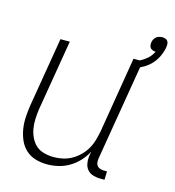

<svg xmlns="http://www.w3.org/2000/svg" viewBox="-99 -724 741 815"><g transform="rotate(15 271.5 -316.0)"><path d="M181 8Q155 8 130.5 1Q106 -6 87.5 -23Q69 -40 59 -63Q49 -86 45 -111Q41 -136 42.5 -162.5Q44 -189 48 -215L99 -520H140L88 -209Q85 -188 84 -166Q83 -144 86.5 -123.5Q90 -103 99 -84.5Q108 -66 122.5 -53Q137 -40 158 -34.5Q179 -29 201 -29Q221 -29 241 -33.5Q261 -38 279.5 -48.5Q298 -59 313.5 -74.5Q329 -90 339.5 -108.5Q350 -127 355.5 -147Q361 -167 365 -187L420 -520H461L386 -71Q385 -62 386 -54Q387 -46 392 -40Q397 -34 405.5 -31.5Q414 -29 422 -29H435L434 8H415Q399 8 384 3.5Q369 -1 359 -12Q349 -23 346 -39Q343 -55 345 -71L349 -93Q337 -70 319 -50.5Q301 -31 278.5 -17.5Q256 -4 231 2Q206 8 181 8ZM435 -483 425 -511Q448 -518 470 -534Q492 -550 503 -573Q496 -573 489.5 -575.5Q483 -578 479.5 -582.5Q476 -587 475 -593.5Q474 -600 475 -607Q476 -614 479.5 -620.5Q483 -627 488.5 -631.5Q494 -636 501 -638Q508 -640 515 -640Q521 -640 527.5 -638Q534 -636 538 -631Q542 -626 542.5 -619Q543 -612 542 -605Q539 -585 530 -565Q521 -545 507 -529Q493 -513 474 -501.5Q455 -490 435 -483Z"/></g></svg>

Font: Iosevka Curly Extralight
Style: Italic
Weight: 200
Italic angle: -9°
Monospace: yes
Designer: Belleve Invis
Foundry: Belleve Invis
Version: Version 22.1.2; ttfautohint (v1.8.4)